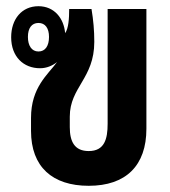

<svg xmlns="http://www.w3.org/2000/svg" viewBox="-20 -586 548 619"><path d="M266 13C386 13 452 -52 452 -171V-557H327V-187C327 -138 317 -99 266 -99C220 -99 205 -130 205 -176V-210C205 -305 284 -333 284 -451C284 -488 281 -521 275 -557H203C203 -526 201 -495 190 -479C186 -527 155 -566 104 -566C50 -566 16 -524 16 -466C16 -403 56 -366 109 -366C130 -366 149 -374 164 -386C135 -346 80 -305 80 -206V-164C80 -48 149 13 266 13ZM104 -420C82 -420 70 -439 70 -467C70 -495 82 -512 104 -512C126 -512 138 -495 138 -467C138 -438 126 -420 104 -420Z"/></svg>

Font: Noto Sans Thai Looped ExtraCondensed
Style: Bold
Weight: 700
Width: 2
Designer: Sasikarn Vongin, Ben Mitchell
Foundry: The Fontpad Ltd
Version: Version 1.001